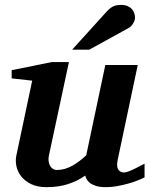

<svg xmlns="http://www.w3.org/2000/svg" viewBox="-20 -754 614 786"><path d="M571.8 -27.8Q561.5 -22.5 543.7 -15.4Q525.9 -8.3 504.2 -2.2Q482.4 3.9 459 8.1Q435.5 12.2 414.1 12.2Q388.2 12.2 372.1 6.8Q356 1.5 346.9 -6.1Q337.9 -13.7 334 -21.7Q330.1 -29.8 329.1 -35.2Q295.9 -12.2 257.3 0Q218.8 12.2 169.9 12.2Q132.8 12.2 107.2 -0.5Q81.5 -13.2 66.7 -32.2Q51.8 -51.3 47.1 -74Q42.5 -96.7 46.9 -117.2L111.8 -423.8L27.8 -433.1V-466.8L192.9 -500H262.2L180.2 -117.2Q177.7 -105.5 179 -94.7Q180.2 -84 184.6 -75.9Q189 -67.9 196.3 -63Q203.6 -58.1 212.9 -58.1Q229.5 -58.1 245.4 -62.7Q261.2 -67.4 276.1 -75.7Q291 -84 305.2 -94.7Q319.3 -105.5 333 -118.2L411.1 -487.8H543.9L461.9 -100.1Q456.1 -72.3 464.1 -60.1Q472.2 -47.9 487.8 -47.9Q491.7 -47.9 496.8 -49.1Q502 -50.3 511 -54Q520 -57.6 534.4 -64.7Q548.8 -71.8 571.8 -84ZM532.7 -681.2Q532.7 -676.3 530.8 -670.2Q528.8 -664.1 525.1 -658.2Q521.5 -652.3 516.8 -647.2Q512.2 -642.1 506.3 -639.2L345.7 -550.8H275.4L412.6 -702.1Q420.9 -711.4 428 -717.5Q435.1 -723.6 442.4 -727.3Q449.7 -731 457.5 -732.4Q465.3 -733.9 475.6 -733.9Q491.7 -733.9 502.7 -729Q513.7 -724.1 520.3 -716.6Q526.9 -709 529.8 -699.5Q532.7 -689.9 532.7 -681.2Z"/></svg>

Font: Charis SIL Viet
Style: Bold Italic
Weight: 700
Italic angle: -11°
Foundry: SIL International
Version: Version 5.000